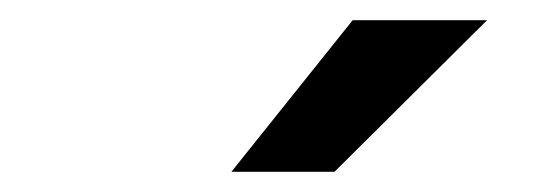

<svg xmlns="http://www.w3.org/2000/svg" viewBox="-20 -755 540 190"><path d="M209 -585 329 -735H462L311 -585Z"/></svg>

Font: Radio Canada Medium
Style: Italic
Weight: 500
Italic angle: -12°
Designer: Charles Daoud, Etienne Aubert Bonn, Alexandre Saumier Demers, Jacques Le Bailly
Foundry: Radio-Canada
Version: Version 2.104; ttfautohint (v1.8.4.7-5d5b);gftools[0.9.28.de